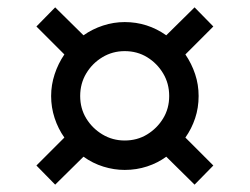

<svg xmlns="http://www.w3.org/2000/svg" viewBox="-20 -530 679 522"><path d="M130 -28 79 -80 155 -156Q138 -180 128.5 -209Q119 -238 119 -269Q119 -299 128.5 -328Q138 -357 155 -382L79 -458L130 -510L207 -434Q231 -451 260 -460.5Q289 -470 319 -470Q381 -470 432 -434L509 -510L560 -458L484 -382Q501 -357 510.5 -328.5Q520 -300 520 -269Q520 -237 510.5 -208.5Q501 -180 484 -156L560 -80L509 -28L432 -104Q409 -87 380 -77.5Q351 -68 319 -68Q290 -68 261 -77Q232 -86 207 -104ZM319 -148Q353 -148 380 -164.5Q407 -181 423.5 -208Q440 -235 440 -269Q440 -303 423.5 -330.5Q407 -358 380 -374.5Q353 -391 319 -391Q286 -391 258.5 -374.5Q231 -358 214.5 -330.5Q198 -303 198 -269Q198 -235 214.5 -208Q231 -181 258.5 -164.5Q286 -148 319 -148Z"/></svg>

Font: Plus Jakarta Text Light
Style: Regular
Weight: 300
Designer: Gumpita Rahayu
Foundry: Tokotype Studio
Version: Version 1.000